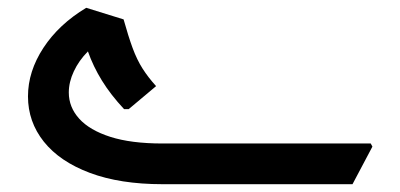

<svg xmlns="http://www.w3.org/2000/svg" viewBox="-20 -472 1026 492"><path d="M396.3 0Q287.7 0 210.3 -29Q133 -58 92.3 -109Q51.7 -160 51.7 -225Q51.7 -289 91.3 -349.5Q131 -410 201 -452L296.7 -422.3Q308.7 -379.3 319.8 -349Q331 -318.7 345.5 -296Q360 -273.3 380 -251.3L309.7 -192.3H298Q263.7 -229 241.2 -265.5Q218.7 -302 205.3 -340.3Q182 -316.7 169.2 -289.2Q156.3 -261.7 156.3 -235Q156.3 -197.3 183 -167.8Q209.7 -138.3 262.8 -121.3Q316 -104.3 396.3 -104.3H930L934.3 -96.3L883.3 0Z"/></svg>

Font: Fustat
Style: Regular
Weight: 400
Designer: Mohamed Gaber, Khaled Hosny, Laura Garcia Mut
Foundry: Kief Type Foundry, Alif Type Foundry, Hard Type Foundry
Version: Version 1.007